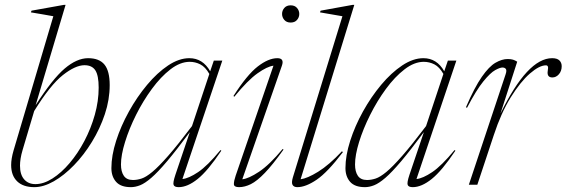

<svg xmlns="http://www.w3.org/2000/svg" viewBox="-20 -762 2337 792"><path d="M200 -695Q186 -697.5 157.8 -702.5Q129.5 -707.5 107.5 -711L110 -718L244 -742H250.5L127 -328Q196 -436 246.5 -479Q297 -522 343.5 -522Q389.5 -522 411 -495.5Q432.5 -469 432.5 -411Q432.5 -351 412.5 -291Q392.5 -231 359.2 -176.8Q326 -122.5 285.2 -80.5Q244.5 -38.5 202 -14.2Q159.5 10 121.5 10Q75.5 10 50.8 -14Q26 -38 26 -81Q26 -107 36 -141.5ZM73 -142.5Q67.5 -124 65 -108Q62.5 -92 62.5 -78.5Q62.5 -41.5 79.8 -22Q97 -2.5 126 -2.5Q160 -2.5 196.5 -25.8Q233 -49 267 -89Q301 -129 328 -180.2Q355 -231.5 371 -288.2Q387 -345 387 -400.5Q387 -451 373.2 -472Q359.5 -493 328.5 -493Q291 -493 239.2 -452.2Q187.5 -411.5 121 -304Z M703.5 -41 763 -217Q707.5 -142 669.2 -96.8Q631 -51.5 604.2 -28.5Q577.5 -5.5 557.8 2.2Q538 10 520 10Q478 10 458.8 -12Q439.5 -34 439.5 -68.5Q439.5 -120 459 -181Q478.5 -242 511.8 -302Q545 -362 586.8 -412Q628.5 -462 673.5 -492Q718.5 -522 761 -522Q816.5 -522 847 -468L862 -512H897L732.5 -23.5Q758.5 -26 797.2 -52Q836 -78 889.5 -143L893 -140.5Q837.5 -57.5 795.5 -23.8Q753.5 10 717 10Q700 10 696.2 1Q692.5 -8 703.5 -41ZM479 -83.5Q479 -54 490.8 -36.8Q502.5 -19.5 528.5 -19.5Q545.5 -19.5 564 -25.5Q582.5 -31.5 608.2 -52.8Q634 -74 673.5 -119Q713 -164 772 -242L843.5 -457Q827 -486 806.2 -496.5Q785.5 -507 762.5 -507Q723.5 -507 683.2 -476Q643 -445 606.5 -395.2Q570 -345.5 541.2 -288Q512.5 -230.5 495.8 -176.2Q479 -122 479 -83.5Z M1143.5 -704.5Q1143.5 -718.5 1152.8 -729.2Q1162 -740 1179 -740Q1196 -740 1205.2 -729.2Q1214.5 -718.5 1214.5 -704.5Q1214.5 -690.5 1205.2 -679.8Q1196 -669 1179 -669Q1162 -669 1152.8 -679.8Q1143.5 -690.5 1143.5 -704.5ZM952 -37 1108 -491Q1082.5 -488 1042.2 -459.5Q1002 -431 946.5 -363L943 -366Q999 -453.5 1043.2 -487.8Q1087.5 -522 1124 -522Q1153.5 -522 1143 -491.5L979.5 -22.5Q1005.5 -25 1048.5 -53.5Q1091.5 -82 1146 -147.5L1149.5 -145Q1105 -82.5 1072.5 -48.8Q1040 -15 1014.8 -2.5Q989.5 10 966 10Q945 10 944.8 -2.5Q944.5 -15 952 -37Z M1392.5 -695 1300 -711 1302.5 -718 1435 -742H1441.5L1220 -22.5Q1247.5 -26 1292.2 -53.5Q1337 -81 1390.5 -138L1394.5 -134.5Q1331 -51 1286 -20.5Q1241 10 1206.5 10Q1192.5 10 1187 1Q1181.5 -8 1188 -30Z M1669 -41 1728.5 -217Q1673 -142 1634.8 -96.8Q1596.5 -51.5 1569.8 -28.5Q1543 -5.5 1523.2 2.2Q1503.5 10 1485.5 10Q1443.5 10 1424.2 -12Q1405 -34 1405 -68.5Q1405 -120 1424.5 -181Q1444 -242 1477.2 -302Q1510.5 -362 1552.2 -412Q1594 -462 1639 -492Q1684 -522 1726.5 -522Q1782 -522 1812.5 -468L1827.5 -512H1862.5L1698 -23.5Q1724 -26 1762.8 -52Q1801.5 -78 1855 -143L1858.5 -140.5Q1803 -57.5 1761 -23.8Q1719 10 1682.5 10Q1665.5 10 1661.8 1Q1658 -8 1669 -41ZM1444.5 -83.5Q1444.5 -54 1456.2 -36.8Q1468 -19.5 1494 -19.5Q1511 -19.5 1529.5 -25.5Q1548 -31.5 1573.8 -52.8Q1599.5 -74 1639 -119Q1678.5 -164 1737.5 -242L1809 -457Q1792.5 -486 1771.8 -496.5Q1751 -507 1728 -507Q1689 -507 1648.8 -476Q1608.5 -445 1572 -395.2Q1535.5 -345.5 1506.8 -288Q1478 -230.5 1461.2 -176.2Q1444.5 -122 1444.5 -83.5Z M2065.5 -455Q2071 -471 2066.8 -477.2Q2062.5 -483.5 2052.5 -483.5Q2042.5 -483.5 2022.8 -472.8Q2003 -462 1974 -426.5Q1945 -391 1906.5 -317.5L1902 -319.5Q1937.5 -402 1967.5 -445Q1997.5 -488 2024 -503.2Q2050.5 -518.5 2074 -518.5Q2087.5 -518.5 2096.2 -515.8Q2105 -513 2113.5 -507.5L2044.5 -293.5Q2156 -522 2257.5 -522Q2278 -522 2287.5 -512.8Q2297 -503.5 2297 -489Q2297 -469 2285.5 -455.8Q2274 -442.5 2258.5 -442.5Q2235 -442.5 2239.5 -470Q2242 -483.5 2239.8 -488Q2237.5 -492.5 2232 -492.5Q2205 -492.5 2166 -458.8Q2127 -425 2087 -360.8Q2047 -296.5 2017 -205L1949 0H1914Z"/></svg>

Font: Newsreader Display ExtraLight
Style: Italic
Weight: 275
Italic angle: -17°
Designer: Hugues Gentile
Foundry: Production Type
Version: Version 1.002